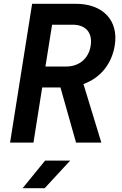

<svg xmlns="http://www.w3.org/2000/svg" viewBox="-20 -750 640 1010"><path d="M33 0H156L202 -290H298L380 0H513L419 -308C509 -340 569 -415 584 -513C604 -642 522 -730 379 -730H149ZM219 -400 254 -620H362C431 -620 468 -578 457 -509C446 -441 396 -400 327 -400ZM99 240H215L349 95H217Z"/></svg>

Font: JetBrains Mono
Style: Bold Italic
Weight: 558
Italic angle: -9°
Monospace: yes
Designer: Philipp Nurullin, Konstantin Bulenkov
Foundry: JetBrains
Version: Version 2.305